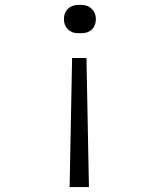

<svg xmlns="http://www.w3.org/2000/svg" viewBox="-20 -575 640 775"><path d="M295 -441H310C345 -441 367 -464 367 -498C367 -531 343 -555 310 -555H295C261 -555 238 -532 238 -498C238 -464 261 -441 295 -441ZM261 180H339L329 -341H271Z"/></svg>

Font: JetBrains Mono ExtraLight
Style: Regular
Weight: 240
Monospace: yes
Designer: Philipp Nurullin, Konstantin Bulenkov
Foundry: JetBrains
Version: Version 2.305